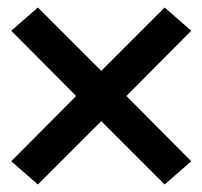

<svg xmlns="http://www.w3.org/2000/svg" viewBox="-20 -596 540 512"><path d="M81 -104 10 -166 183 -340 10 -514 81 -576 250 -407 419 -576 490 -514 317 -340 490 -166 419 -104 250 -273Z"/></svg>

Font: Iosevka SS04 Semibold
Style: Regular
Weight: 600
Monospace: yes
Designer: Belleve Invis
Foundry: Belleve Invis
Version: Version 19.0.0; ttfautohint (v1.8.4)